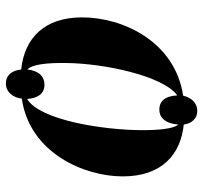

<svg xmlns="http://www.w3.org/2000/svg" viewBox="-39 -591 690 652"><g transform="rotate(90 306.0 -265.0)"><path d="M264 60C291 60 311 38 315 6C500 -21 579 -206 579 -337C579 -472 502 -534 403 -544C399 -572 382 -590 357 -590C329 -590 311 -569 305 -542C120 -514 39 -336 39 -199C39 -71 109 -3 216 8C219 38 234 60 264 60ZM316 -12C314 -48 298 -71 268 -71C239 -71 220 -51 216 -13C198 -29 193 -83 194 -145C195 -271 237 -474 304 -522C306 -479 325 -461 352 -461C378 -461 399 -479 403 -525C417 -511 422 -459 422 -405C422 -274 389 -56 316 -12Z"/></g></svg>

Font: Noto Serif Display SemiCondensed ExtraBold
Style: Italic
Weight: 800
Width: 4
Italic angle: -12°
Designer: Monotype Design Team
Foundry: Monotype Imaging Inc.
Version: Version 2.009